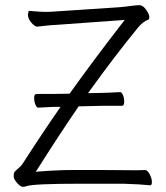

<svg xmlns="http://www.w3.org/2000/svg" viewBox="-20 -720 640 742"><path d="M214 -307H187L128 -304H127Q122 -304 117 -315.5Q112 -327 112 -342Q112 -357 122 -357H187L249 -358Q335 -479 455 -634L462 -643L199 -624Q175 -623 154.5 -620.5Q134 -618 124 -617H123Q115 -617 101.5 -632Q88 -647 88 -664L91 -678H93Q137 -674 155.5 -674Q174 -674 198 -676L440 -692Q464 -694 485.5 -697Q507 -700 519.5 -700Q532 -700 544.5 -682.5Q557 -665 557 -655Q557 -645 553 -644Q533 -637 513 -613Q420 -499 326 -368L320 -360L372 -361Q387 -361 444 -364H445Q450 -364 455 -353Q460 -342 460 -326.5Q460 -311 451 -311H373L284 -309Q204 -192 124 -65L118 -56L128 -57Q200 -63 264 -63H374L502 -62Q524 -62 539 -63H540Q550 -63 558.5 -46.5Q567 -30 567 -17Q567 -4 561 -4H560Q522 -8 457 -10H292Q111 -10 84 -1Q77 2 68 2Q59 2 46 -13Q33 -28 33 -37.5Q33 -47 34.5 -52Q36 -57 49 -68Q62 -79 66 -85Q143 -205 214 -307ZM93 -678Z"/></svg>

Font: ToneOZ-Pinyin-WenKai-Light
Style: Light
Weight: 300
Designer: Fontworks Inc.
Foundry: ToneOZ
Version: Version 0.240331